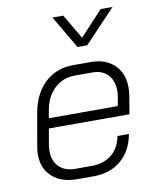

<svg xmlns="http://www.w3.org/2000/svg" viewBox="-84 -802 712 875"><g transform="rotate(-10 272.5 -364.5)"><path d="M45 -132Q45 -149 48 -167L75 -322Q91 -409 143.5 -458Q196 -507 275 -507H356Q424 -507 464.5 -468Q505 -429 505 -364Q505 -346 502 -326L488 -242H115L102 -167Q100 -157 100 -139Q100 -94 127 -67Q154 -40 201 -40H277Q334 -40 370.5 -70Q407 -100 417 -154H470Q456 -77 405.5 -34.5Q355 8 277 8H201Q129 8 87 -30.5Q45 -69 45 -132ZM442 -288 449 -326Q452 -343 452 -357Q452 -404 426 -431.5Q400 -459 356 -459H275Q218 -459 179 -422.5Q140 -386 129 -322L123 -288ZM219 -737H269L336 -623L442 -737H497L353 -585H308Z"/></g></svg>

Font: Bai Jamjuree Light
Style: Italic
Weight: 300
Italic angle: -10°
Version: Version 1.000; ttfautohint (v1.6)